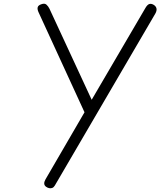

<svg xmlns="http://www.w3.org/2000/svg" viewBox="-20 -1024 871 1044"><path d="M205 -1001Q222.5 -1007.5 232.5 -998.8Q242.5 -990 249 -976.5L478.5 -481.5L771.5 -982Q781 -998 791 -1001.8Q801 -1005.5 813.5 -999Q828 -991 830.8 -978.2Q833.5 -965.5 824.5 -950L278 -15Q272.5 -5.5 264.2 -2.2Q256 1 247 -1Q238 -3 230.5 -8.5Q221 -15.5 220.5 -25.5Q220 -35.5 227 -48L439.5 -413.5L190 -956.5Q182 -973.5 185 -984.5Q188 -995.5 205 -1001Z"/></svg>

Font: Edu SA Hand
Style: Regular
Weight: 400
Designer: Tina and Corey Anderson, Eben Sorkin, Mirko Velimirovic
Foundry: Google for Education
Version: Version 2.000